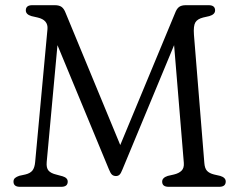

<svg xmlns="http://www.w3.org/2000/svg" viewBox="-20 -720 922 740"><path d="M241 -20Q241 0 216 0H57Q32 0 32 -20Q32 -29 38 -34Q44 -39 54.5 -42.5L77.5 -47.5Q96.5 -52 105 -62.8Q113.5 -73.5 115.5 -95.5L163 -608Q166 -643 125 -652.5L101 -658Q79.5 -664.5 79.5 -680Q79.5 -700 104.5 -700H191Q208.5 -700 217.8 -693Q227 -686 233 -670L443.5 -161L654.5 -669Q661 -686.5 670.2 -693.2Q679.5 -700 696.5 -700H784Q809 -700 809 -680Q809 -664.5 787 -658L763 -652.5Q741 -647 733 -633.8Q725 -620.5 727.5 -586L767.5 -92.5Q769 -71 778 -61.5Q787 -52 805 -47.5L829 -42Q850 -35.5 850 -20.5Q850 0 825 0H630Q605 0 605 -20Q605 -35 626.5 -42L650.5 -47.5Q669.5 -52 679.8 -62.2Q690 -72.5 688.5 -92L651 -546L452 -67Q446 -51.5 440.5 -46.5Q435 -41.5 427 -41.5Q418 -41.5 412 -46.5Q406 -51.5 399.5 -68L201.5 -546L160 -95.5Q158 -73 167 -62.5Q176 -52 197.5 -47L221.5 -40.5Q241 -34.5 241 -20Z"/></svg>

Font: Fraunces 9pt SuperSoft Light
Style: Regular
Weight: 300
Version: Version 1.000;[b76b70a41]